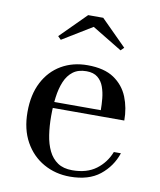

<svg xmlns="http://www.w3.org/2000/svg" viewBox="-79 -743 680 816"><g transform="rotate(10 261.0 -335.0)"><path d="M277.5 10Q215 10 164 -18.8Q113 -47.5 83 -101.2Q53 -155 53 -230Q53 -305 80.8 -358.5Q108.5 -412 157.8 -440.8Q207 -469.5 270.5 -469.5Q342.5 -469.5 384.8 -441Q427 -412.5 445.8 -366Q464.5 -319.5 464.5 -265H120.5V-291H358.5Q358.5 -314.5 356 -341Q353.5 -367.5 345.2 -390.8Q337 -414 319 -428.8Q301 -443.5 270.5 -443.5Q235 -443.5 212.5 -426.5Q190 -409.5 177.5 -379.8Q165 -350 160 -311.5Q155 -273 155 -230Q155 -187 160.8 -148.8Q166.5 -110.5 180.8 -81.2Q195 -52 219.8 -35.2Q244.5 -18.5 283 -18.5Q345.5 -18.5 385.5 -48.2Q425.5 -78 444 -125.5H474.5Q455 -67 406.8 -28.5Q358.5 10 277.5 10ZM139 -556 125.5 -569.5 235.5 -679.5H300.5L410.5 -569.5L397 -556L267.5 -634.5Z"/></g></svg>

Font: Bodoni Moda 9pt
Style: Regular
Weight: 400
Designer: Owen Earl
Foundry: indestructible type
Version: Version 2.005